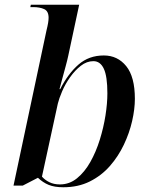

<svg xmlns="http://www.w3.org/2000/svg" viewBox="-20 -780 621 810"><path d="M247 10Q210 10 185.5 0Q161 -10 140 -30L76 3H37L176 -651Q181 -671 183 -683.5Q185 -696 185 -705Q185 -733 166.5 -741.5Q148 -750 120 -750H108L110 -760H314L268 -545Q264 -526 257 -500.5Q250 -475 243 -449Q236 -423 231 -404H234Q267 -469 311 -507.5Q355 -546 418 -546Q476 -546 512.5 -501Q549 -456 549 -363Q549 -320 537.5 -269.5Q526 -219 502.5 -169.5Q479 -120 443.5 -79.5Q408 -39 359 -14.5Q310 10 247 10ZM233 -2Q273 -2 305 -28Q337 -54 361 -96.5Q385 -139 401 -190.5Q417 -242 425 -293Q433 -344 433 -386Q433 -458 418 -490Q403 -522 374 -522Q346 -522 321 -502.5Q296 -483 275.5 -454Q255 -425 242 -394.5Q229 -364 224 -343L157 -35Q169 -21 188 -11.5Q207 -2 233 -2Z"/></svg>

Font: Noto Serif Display Medium
Style: Italic
Weight: 500
Italic angle: -12°
Designer: Monotype Design Team
Foundry: Monotype Imaging Inc.
Version: Version 2.009